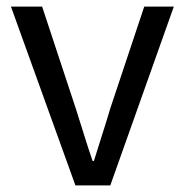

<svg xmlns="http://www.w3.org/2000/svg" viewBox="-20 -563 561 583"><path d="M209 0 13.2 -543H107.9L210 -233.9Q222.7 -194.3 235.4 -153.3Q248 -112.3 261.2 -74.2H265.1Q276.9 -112.3 290 -153.3Q303.2 -194.3 314.9 -233.9L418 -543H507.8L314.9 0Z"/></svg>

Font: `nÑOS CN Regular
Style: Regular
Weight: 400
Designer: Ryoko NISHIZUKA ¬âXZm¬º[P (kana & ideographs); Paul D. Hunt (Latin, Greek & Cyrillic); Wenlong ZHANG _ e¬á¬ü¬ô (bopomof
Foundry: Adobe Systems Incorporated
Version: Version 1.004;PS 1.004;hotconv 1.0.82;makeotf.lib2.5.63406